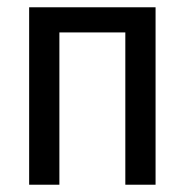

<svg xmlns="http://www.w3.org/2000/svg" viewBox="-20 -507 507 527"><path d="M407 -487V0H324V-418H143V0H60V-487Z"/></svg>

Font: exo2condensed_r
Style: Regular
Weight: 400
Width: 3
Designer: Natanael Gama
Version: Version 1.001;PS 001.001;hotconv 1.0.70;makeotf.lib2.5.58329